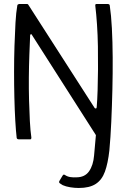

<svg xmlns="http://www.w3.org/2000/svg" viewBox="-20 -693 631 955"><path d="M526 -665Q533 -619 536.5 -552.5Q540 -486 540.5 -407.5Q541 -329 539 -247Q537 -165 533.5 -87Q530 -9 524 55Q517 119 502 160.5Q487 202 456 222Q425 242 372 242Q351 242 329.5 238.5Q308 235 292 228Q285 224 278 219Q271 214 276 206L291 181Q294 176 297 175.5Q300 175 304 178Q316 186 331.5 188Q347 190 360 189Q402 189 423 159Q444 129 448 80L457 -21L139 -519Q138 -523 134.5 -523Q131 -523 130 -518Q128 -473 126 -419.5Q124 -366 123.5 -308Q123 -250 124.5 -194.5Q126 -139 128.5 -91Q131 -43 136 -9Q136 0 131 0H74Q70 0 67 -1.5Q64 -3 63 -7Q59 -41 56 -93Q53 -145 51.5 -207.5Q50 -270 50 -336Q50 -402 52 -464.5Q54 -527 57 -579.5Q60 -632 66 -665Q66 -669 69.5 -671Q73 -673 75 -673H115Q120 -673 123 -666L450 -157Q452 -153 456.5 -153.5Q461 -154 461 -160Q464 -195 465.5 -244Q467 -293 467.5 -349Q468 -405 467 -462Q466 -519 462.5 -571Q459 -623 454 -664Q453 -673 459 -673H517Q520 -673 523 -671Q526 -669 526 -665Z"/></svg>

Font: Glory
Style: Regular
Weight: 400
Designer: Robert Leuschke
Foundry: Robert Leuschke
Version: Version 1.011